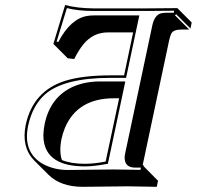

<svg xmlns="http://www.w3.org/2000/svg" viewBox="-20 -678 776 757"><path d="M224.1 -46.9Q260.7 -32.2 314.9 -32.2Q350.6 -32.2 396.5 -41L449.7 -290.5H429.2Q285.2 -290.5 235.8 -173.3Q227.5 -152.8 222.7 -131.3Q212.4 -81.1 224.1 -46.9ZM504.9 -550.3H405.8Q346.7 -550.3 308.1 -502.4Q289.6 -479.5 272.5 -445.3L247.1 -448.2L190.4 -504.9L236.8 -658.2Q285.2 -645.5 347.2 -645H564L679.2 -646L735.8 -589.4L731 -565.4L674.3 -622.1Q671.9 -618.7 669.4 -618.2L726.1 -561.5H695.8Q664.1 -561.5 655.8 -546.4Q650.9 -537.1 647 -519.5L542.5 -26.9H543.9Q543.9 -26.9 545.9 -25.9Q546.4 -23.9 546.9 -22L603 34.7L598.1 58.6Q597.2 58.6 484.4 56.6Q449.2 56.6 394 57.6Q338.9 58.6 305.2 58.6Q218.8 58.1 171.4 11.2L114.7 -45.4Q63.5 -98.1 81.5 -186Q110.4 -320.3 238.8 -359.9Q307.6 -380.9 417 -380.9H469.2ZM580.6 -578.1Q589.4 -618.2 614.7 -625.5Q625 -627.9 639.2 -627.9H665L667 -635.7Q599.1 -634.8 564 -634.8H347.2Q289.1 -634.8 243.7 -646L203.1 -513.7L210 -512.7Q258.3 -604.5 324.2 -615.2Q336.4 -617.2 349.1 -617.2H529.3L477.1 -371.1H417Q231 -371.1 156.7 -305.2Q108.4 -261.2 91.3 -184.1Q68.4 -77.1 149.9 -31.2Q172.4 -19 200.2 -12.7Q223.6 -7.8 248.5 -7.8Q282.7 -7.8 337.4 -8.8Q393.6 -9.8 428.2 -9.8Q466.3 -9.8 533.7 -8.3L535.6 -17.1H513.7Q473.6 -17.1 471.7 -52.2Q471.7 -54.7 471.2 -55.7Q471.7 -65.4 474.1 -76.2ZM474.1 -356.9 405.3 -32.2 398.4 -31.2Q350.1 -22 314.9 -22Q163.6 -22 151.9 -127.4Q150.9 -136.2 150.9 -145Q151.4 -166.5 156.2 -189.9Q178.7 -295.9 268.6 -336.4Q314.5 -356.4 372.6 -356.9Z"/></svg>

Font: Linux Biolinum Shadow O
Style: Italic
Weight: 400
Italic angle: -12°
Designer: Philipp H. Poll
Foundry: Philipp H. Poll
Version: Version 0.6.2